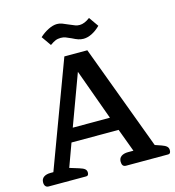

<svg xmlns="http://www.w3.org/2000/svg" viewBox="-126 -991 1002 1098"><g transform="rotate(-15 375.0 -442.5)"><path d="M373 -784Q354 -793 340.5 -798Q327 -803 312 -803Q294 -803 280 -797Q266 -791 248 -778L208 -835Q232 -857 260 -871Q288 -885 312 -885Q327 -885 340.5 -880Q354 -875 376 -865Q399 -855 411 -850.5Q423 -846 437 -846Q465 -846 498 -871L538 -814Q514 -790 488 -777Q462 -764 438 -764Q422 -764 407 -769Q392 -774 373 -784ZM26 0Q14 0 7.5 -8Q1 -16 1 -30Q1 -51 16 -61.5Q31 -72 56 -72H73L305 -695H441L673 -72L711 -59Q731 -52 740 -43.5Q749 -35 749 -22Q749 0 734 0H484Q460 0 460 -30Q460 -51 475 -61.5Q490 -72 515 -72H547L496 -209H217L167 -72L222 -55Q245 -48 254 -40Q263 -32 263 -19Q263 0 248 0ZM357 -590 246 -289H466Z"/></g></svg>

Font: Maitree Semibold
Style: Regular
Weight: 600
Designer: CadsonDemak Team
Foundry: CadsonDemak
Version: Version 1.010